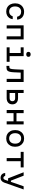

<svg xmlns="http://www.w3.org/2000/svg" viewBox="2823 -3711 1104 6790"><g transform="rotate(90 3375.0 -316.0)"><path d="M389 16Q302 16 236.5 -23Q171 -62 134.5 -132.5Q98 -203 98 -297Q98 -393 135.5 -464.5Q173 -536 241 -576Q309 -616 399 -616Q480 -616 540.5 -585Q601 -554 636 -498.5Q671 -443 674 -368H573Q560 -435 513 -473.5Q466 -512 395 -512Q307 -512 257.5 -454.5Q208 -397 208 -297Q208 -200 256.5 -144Q305 -88 389 -88Q451 -88 495 -122Q539 -156 557 -214H658Q652 -145 615.5 -93.5Q579 -42 520.5 -13Q462 16 389 16Z M876 0V-600H1374V0H1264V-496H986V0Z M1655 -600H1965V-104H2165V0H1655V-104H1855V-496H1655ZM1902 -692Q1861 -692 1837.5 -712.5Q1814 -733 1814 -770Q1814 -807 1837.5 -827.5Q1861 -848 1902 -848Q1943 -848 1966.5 -827.5Q1990 -807 1990 -770Q1990 -733 1966.5 -712.5Q1943 -692 1902 -692Z M2310 8V-94H2330Q2358 -94 2376 -99.5Q2394 -105 2405 -124.5Q2416 -144 2422.5 -185Q2429 -226 2432 -296L2446 -600H2880V0H2770V-496H2547L2537 -266Q2533 -170 2519.5 -114.5Q2506 -59 2482.5 -33Q2459 -7 2423.5 0.5Q2388 8 2340 8Z M3160 0V-600H3270V-402H3450Q3552 -402 3611 -348.5Q3670 -295 3670 -201Q3670 -107 3611 -53.5Q3552 0 3450 0ZM3270 -104H3450Q3503 -104 3531.5 -129.5Q3560 -155 3560 -202Q3560 -249 3531.5 -274.5Q3503 -300 3450 -300H3270Z M3870 0V-600H3980V-347H4270V-600H4380V0H4270V-243H3980V0Z M4875 16Q4787 16 4720.5 -23.5Q4654 -63 4617 -134Q4580 -205 4580 -300Q4580 -395 4617 -466Q4654 -537 4720.5 -576.5Q4787 -616 4875 -616Q4964 -616 5030 -576.5Q5096 -537 5133 -466Q5170 -395 5170 -300Q5170 -205 5133 -134Q5096 -63 5030 -23.5Q4964 16 4875 16ZM4875 -88Q4961 -88 5010.5 -145Q5060 -202 5060 -300Q5060 -398 5010.5 -455Q4961 -512 4875 -512Q4789 -512 4739.5 -455Q4690 -398 4690 -300Q4690 -202 4739.5 -145Q4789 -88 4875 -88Z M5570 0V-496H5350V-600H5900V-496H5680V0Z M6072 -600H6193L6368 -150H6441L6408 -50H6287ZM6680 -600 6438 86Q6416 147 6374 181.5Q6332 216 6278 216Q6198 216 6151 173.5Q6104 131 6098 52H6198Q6212 86 6228.5 101Q6245 116 6272 116Q6297 116 6312.5 101Q6328 86 6341 52L6568 -600Z"/></g></svg>

Font: Martian Mono SemiExpanded
Style: Regular
Weight: 400
Width: 6
Monospace: yes
Designer: Roman Shamin
Foundry: Evil Martians
Version: Version 1.000